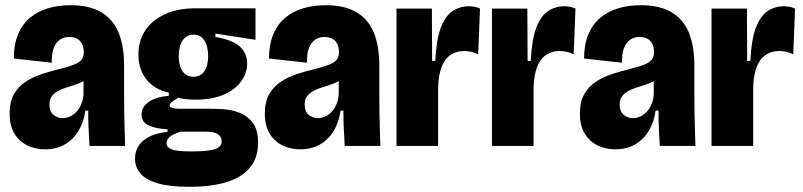

<svg xmlns="http://www.w3.org/2000/svg" viewBox="-20 -561 3087 738"><path d="M153 13Q116 13 85 -2Q54 -17 35.5 -47.5Q17 -78 17 -124Q17 -170 34 -199.5Q51 -229 79.5 -247.5Q108 -266 142.5 -277Q177 -288 210 -296Q246 -305 265.5 -313Q285 -321 293.5 -332Q302 -343 302 -361Q302 -388 287.5 -403.5Q273 -419 245 -419Q226 -419 210.5 -408.5Q195 -398 186.5 -376.5Q178 -355 179 -320L33 -336Q33 -389 49 -428Q65 -467 94.5 -492Q124 -517 164 -529Q204 -541 252 -541Q322 -541 367.5 -515Q413 -489 435 -437.5Q457 -386 457 -308V-196Q457 -164 457.5 -131Q458 -98 459 -65Q460 -32 461 0H324Q322 -33 320.5 -66.5Q319 -100 319 -136H308Q302 -91 281.5 -57.5Q261 -24 228.5 -5.5Q196 13 153 13ZM221 -107Q235 -107 248.5 -113Q262 -119 273.5 -131Q285 -143 292.5 -161Q300 -179 301 -201V-264L326 -269Q316 -257 300 -248.5Q284 -240 266.5 -234.5Q249 -229 232 -223.5Q215 -218 201 -210Q187 -202 178.5 -190Q170 -178 170 -159Q170 -133 185 -120Q200 -107 221 -107Z M707 157Q633 157 587.5 144Q542 131 520.5 106.5Q499 82 499 49Q499 5 532 -21.5Q565 -48 624 -54V-64Q581 -66 552.5 -78.5Q524 -91 524 -121Q524 -149 550.5 -168.5Q577 -188 629 -193V-205Q575 -216 543.5 -255Q512 -294 512 -352Q512 -404 538 -443.5Q564 -483 613 -506Q662 -529 731 -529H962V-408L808 -432V-419Q876 -407 903 -381Q930 -355 930 -318Q930 -281 907.5 -249Q885 -217 840.5 -197.5Q796 -178 731 -178Q716 -178 699 -179.5Q682 -181 665 -185Q649 -176 640.5 -169Q632 -162 632 -156Q632 -151 636.5 -148.5Q641 -146 649.5 -144.5Q658 -143 668 -143H787Q809 -143 840.5 -141Q872 -139 902 -127Q932 -115 952 -88.5Q972 -62 972 -12Q972 45 941 83Q910 121 851 139Q792 157 707 157ZM713 21Q763 21 788.5 16.5Q814 12 823 3.5Q832 -5 832 -17Q832 -31 824.5 -39Q817 -47 806 -50.5Q795 -54 783.5 -54.5Q772 -55 765 -55H675Q645 -46 632.5 -35Q620 -24 620 -11Q620 2 631.5 9Q643 16 664 18.5Q685 21 713 21ZM724 -266Q751 -266 765.5 -287Q780 -308 780 -345Q780 -383 765.5 -405.5Q751 -428 724 -428Q697 -428 682 -405.5Q667 -383 667 -346Q667 -321 673.5 -303Q680 -285 693 -275.5Q706 -266 724 -266Z M1134 13Q1097 13 1066 -2Q1035 -17 1016.5 -47.5Q998 -78 998 -124Q998 -170 1015 -199.5Q1032 -229 1060.5 -247.5Q1089 -266 1123.5 -277Q1158 -288 1191 -296Q1227 -305 1246.5 -313Q1266 -321 1274.5 -332Q1283 -343 1283 -361Q1283 -388 1268.5 -403.5Q1254 -419 1226 -419Q1207 -419 1191.5 -408.5Q1176 -398 1167.5 -376.5Q1159 -355 1160 -320L1014 -336Q1014 -389 1030 -428Q1046 -467 1075.5 -492Q1105 -517 1145 -529Q1185 -541 1233 -541Q1303 -541 1348.5 -515Q1394 -489 1416 -437.5Q1438 -386 1438 -308V-196Q1438 -164 1438.5 -131Q1439 -98 1440 -65Q1441 -32 1442 0H1305Q1303 -33 1301.5 -66.5Q1300 -100 1300 -136H1289Q1283 -91 1262.5 -57.5Q1242 -24 1209.5 -5.5Q1177 13 1134 13ZM1202 -107Q1216 -107 1229.5 -113Q1243 -119 1254.5 -131Q1266 -143 1273.5 -161Q1281 -179 1282 -201V-264L1307 -269Q1297 -257 1281 -248.5Q1265 -240 1247.5 -234.5Q1230 -229 1213 -223.5Q1196 -218 1182 -210Q1168 -202 1159.5 -190Q1151 -178 1151 -159Q1151 -133 1166 -120Q1181 -107 1202 -107Z M1504 0V-284V-528H1640L1641 -327H1653Q1657 -408 1674 -453.5Q1691 -499 1719 -518Q1747 -537 1783 -537Q1793 -537 1803.5 -535Q1814 -533 1825 -528L1818 -352Q1805 -359 1791 -362Q1777 -365 1764 -365Q1734 -365 1711.5 -349.5Q1689 -334 1677 -302.5Q1665 -271 1664 -221V0Z M1871 0V-284V-528H2007L2008 -327H2020Q2024 -408 2041 -453.5Q2058 -499 2086 -518Q2114 -537 2150 -537Q2160 -537 2170.5 -535Q2181 -533 2192 -528L2185 -352Q2172 -359 2158 -362Q2144 -365 2131 -365Q2101 -365 2078.5 -349.5Q2056 -334 2044 -302.5Q2032 -271 2031 -221V0Z M2345 13Q2308 13 2277 -2Q2246 -17 2227.5 -47.5Q2209 -78 2209 -124Q2209 -170 2226 -199.5Q2243 -229 2271.5 -247.5Q2300 -266 2334.5 -277Q2369 -288 2402 -296Q2438 -305 2457.5 -313Q2477 -321 2485.5 -332Q2494 -343 2494 -361Q2494 -388 2479.5 -403.5Q2465 -419 2437 -419Q2418 -419 2402.5 -408.5Q2387 -398 2378.5 -376.5Q2370 -355 2371 -320L2225 -336Q2225 -389 2241 -428Q2257 -467 2286.5 -492Q2316 -517 2356 -529Q2396 -541 2444 -541Q2514 -541 2559.5 -515Q2605 -489 2627 -437.5Q2649 -386 2649 -308V-196Q2649 -164 2649.5 -131Q2650 -98 2651 -65Q2652 -32 2653 0H2516Q2514 -33 2512.5 -66.5Q2511 -100 2511 -136H2500Q2494 -91 2473.5 -57.5Q2453 -24 2420.5 -5.5Q2388 13 2345 13ZM2413 -107Q2427 -107 2440.5 -113Q2454 -119 2465.5 -131Q2477 -143 2484.5 -161Q2492 -179 2493 -201V-264L2518 -269Q2508 -257 2492 -248.5Q2476 -240 2458.5 -234.5Q2441 -229 2424 -223.5Q2407 -218 2393 -210Q2379 -202 2370.5 -190Q2362 -178 2362 -159Q2362 -133 2377 -120Q2392 -107 2413 -107Z M2715 0V-284V-528H2851L2852 -327H2864Q2868 -408 2885 -453.5Q2902 -499 2930 -518Q2958 -537 2994 -537Q3004 -537 3014.5 -535Q3025 -533 3036 -528L3029 -352Q3016 -359 3002 -362Q2988 -365 2975 -365Q2945 -365 2922.5 -349.5Q2900 -334 2888 -302.5Q2876 -271 2875 -221V0Z"/></svg>

Font: Bricolage Grotesque 72pt SemiCondensed ExtraBold
Style: Regular
Weight: 800
Width: 4
Designer: Mathieu Triay
Foundry: Atelier Triay
Version: Version 1.001;gftools[0.9.33.dev8+g029e19f]